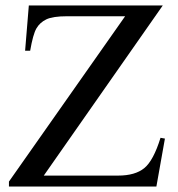

<svg xmlns="http://www.w3.org/2000/svg" viewBox="-20 -682 651 702"><path d="M575.2 -662.1 140.1 -40H411.6Q474.1 -40 507.6 -67.4Q541 -94.7 566.9 -178.2L583 -175.3L551.8 0H12.7V-18.1L437.5 -622.6H225.6Q172.9 -622.6 149.2 -611.1Q125.5 -599.6 113 -577.9Q100.6 -556.2 90.3 -496.6H71.8L85.4 -662.1Z"/></svg>

Font: Jameel Khushkhat-L
Style: Regular
Weight: 400
Version: Version 3.5